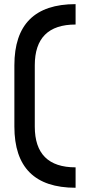

<svg xmlns="http://www.w3.org/2000/svg" viewBox="-20 -801 431 919"><path d="M341.8 -781.2V-683.6Q146.5 -683.6 146.5 -488.3V-195.3Q146.5 0 341.8 0V97.7Q48.8 97.7 48.8 -195.3V-488.3Q48.8 -781.2 341.8 -781.2Z"/></svg>

Font: BabelStone Runic Long Branch
Style: Regular
Weight: 400
Designer: Andrew West
Foundry: BabelStone
Version: Version 3.002 March 14, 2022